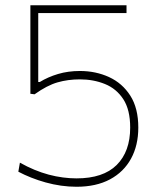

<svg xmlns="http://www.w3.org/2000/svg" viewBox="-20 -704 608 733"><path d="M272 9Q243 9 213 4.8Q183 0.5 154.2 -7.5Q125.5 -15.5 99 -26Q72.5 -36.5 50 -48.5L56 -83Q83.5 -67.5 111.2 -56Q139 -44.5 166.2 -37.2Q193.5 -30 220.2 -26.5Q247 -23 272 -23Q374 -23 425.5 -74.2Q477 -125.5 477 -217Q477 -285 450.8 -325.2Q424.5 -365.5 380.8 -383.2Q337 -401 285 -401Q239.5 -401 199.5 -389.5Q159.5 -378 112 -344L96 -346V-447Q96 -511 96 -570.5Q96 -630 96 -684H463V-654Q401.5 -654 339.8 -654Q278 -654 217 -654H113L126 -668Q126 -612.5 126 -557.2Q126 -502 126 -447V-391H132Q163 -410 201.5 -421.5Q240 -433 285 -433Q345.5 -433 396.2 -409.8Q447 -386.5 477.5 -338.8Q508 -291 508 -217Q508 -149 480.2 -98.2Q452.5 -47.5 399.8 -19.2Q347 9 272 9Z"/></svg>

Font: Commissioner Thin
Style: Regular
Weight: 100
Designer: Kostas Bartsokas
Foundry: Kostas Bartsokas
Version: Version 1.001;gftools[0.9.23]